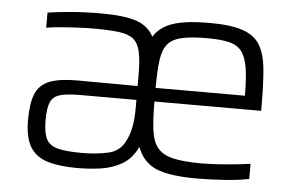

<svg xmlns="http://www.w3.org/2000/svg" viewBox="-43 -578 996 647"><g transform="rotate(5 455.0 -255.0)"><path d="M240 8Q179 8 139 -4Q99 -16 79.5 -48Q60 -80 60 -139Q60 -195 73 -227Q86 -259 119.5 -272.5Q153 -286 213 -286Q258 -286 312.5 -285.5Q367 -285 418 -285V-322Q418 -372 411.5 -401Q405 -430 388 -443.5Q371 -457 338 -461Q305 -465 253 -465Q230 -465 199 -463.5Q168 -462 139.5 -459.5Q111 -457 94 -454V-505Q125 -510 172 -514Q219 -518 275 -518Q351 -518 392.5 -504.5Q434 -491 453 -455Q474 -489 518 -503.5Q562 -518 641 -518Q712 -518 752.5 -504.5Q793 -491 811.5 -461Q830 -431 835 -381Q840 -331 840 -258V-238H479Q479 -179 484 -141Q489 -103 506 -82Q523 -61 558.5 -52.5Q594 -44 654 -44Q692 -44 738.5 -48Q785 -52 820 -57V-6Q789 1 739 4.5Q689 8 642 8Q551 8 506 -11Q461 -30 442 -81Q422 -40 389.5 -21.5Q357 -3 318 2.5Q279 8 240 8ZM479 -284H781Q781 -343 775 -379Q769 -415 754 -434Q739 -453 711 -459.5Q683 -466 638 -466Q585 -466 553 -459Q521 -452 505 -433.5Q489 -415 484 -379Q479 -343 479 -284ZM251 -44Q299 -44 339.5 -53Q380 -62 398 -101Q409 -124 413.5 -150Q418 -176 418 -209V-238H229Q185 -238 161 -231.5Q137 -225 128 -205Q119 -185 119 -143Q119 -102 129.5 -80.5Q140 -59 168.5 -51.5Q197 -44 251 -44Z"/></g></svg>

Font: Saira Light
Style: Regular
Weight: 300
Designer: Hector Gatti with collaboration of the Omnibus-Type team
Foundry: Omnibus-Type
Version: Version 1.100; ttfautohint (v1.8.3)